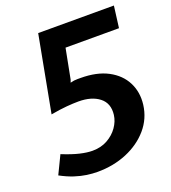

<svg xmlns="http://www.w3.org/2000/svg" viewBox="-131 -799 808 908"><g transform="rotate(-20 273.0 -344.5)"><path d="M205 12Q179.5 12 151.5 8Q123.5 4 91.8 -6.2Q60 -16.5 24 -36L68 -127Q117.5 -107 153.5 -98.5Q189.5 -90 217 -90Q259.5 -90 292.2 -108.2Q325 -126.5 345 -155Q365 -183.5 369 -215Q376 -271.5 337.5 -301.8Q299 -332 233 -332Q207.5 -332 174 -329.2Q140.5 -326.5 93 -318L165 -701H546L532 -592H263L234 -442L229 -428L248 -432Q258 -433 266 -433Q274 -433 280 -433Q362 -433 417.2 -403.8Q472.5 -374.5 498 -324.5Q523.5 -274.5 516 -213Q507.5 -145.5 464 -95Q420.5 -44.5 353 -16.2Q285.5 12 205 12Z"/></g></svg>

Font: Expletus Sans
Style: Bold Italic
Weight: 700
Italic angle: -7°
Version: Version 7.500